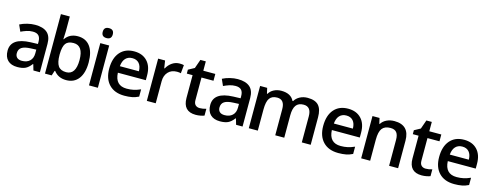

<svg xmlns="http://www.w3.org/2000/svg" viewBox="-23 -1058 4113 1606"><g transform="rotate(15 2034.0 -255.0)"><path d="M262 -1 247 -52H244Q218 -18 191.5 -6Q165 6 123 6Q69 6 39.5 -23Q10 -52 10 -106Q10 -217 178 -223L241 -225V-244Q241 -279 225 -296.5Q209 -314 174 -314Q146 -314 120.5 -305.5Q95 -297 72 -286L47 -342Q76 -357 111 -365.5Q146 -374 178 -374Q247 -374 282.5 -343.5Q318 -313 318 -247V-1ZM147 -54Q190 -54 215 -77.5Q240 -101 240 -144V-176L194 -174Q139 -172 114.5 -155.5Q90 -139 90 -105Q90 -81 104.5 -67.5Q119 -54 147 -54Z M548 -374Q617 -374 654 -325Q691 -276 691 -185Q691 -94 653 -44Q615 6 546 6Q477 6 439 -44H434L420 -1H362V-516H439V-393Q439 -388 438.5 -376.5Q438 -365 437.5 -353Q437 -341 436.5 -331Q436 -321 436 -319H439Q476 -374 548 -374ZM528 -310Q480 -310 460 -283Q440 -256 439 -190V-185Q439 -118 460 -88Q481 -58 529 -58Q612 -58 612 -185Q612 -310 528 -310Z M820 -1H743V-367H820ZM738 -464Q738 -507 782 -507Q825 -507 825 -464Q825 -421 782 -421Q738 -421 738 -464Z M1050 6Q965 6 917.5 -43.5Q870 -93 870 -181Q870 -272 914 -323Q958 -374 1036 -374Q1108 -374 1149.5 -330Q1191 -286 1191 -208V-166H949Q954 -56 1054 -56Q1086 -56 1113.5 -62Q1141 -68 1173 -82V-19Q1145 -5 1116 0.5Q1087 6 1050 6ZM1036 -315Q999 -315 977 -291.5Q955 -268 951 -223H1116Q1115 -268 1094 -291.5Q1073 -315 1036 -315Z M1428 -374Q1454 -374 1466 -370L1459 -298Q1446 -302 1425 -302Q1377 -302 1349 -271.5Q1321 -241 1321 -192V-1H1244V-367H1304L1314 -302H1318Q1336 -335 1365 -354.5Q1394 -374 1428 -374Z M1686 -57Q1713 -57 1742 -66V-7Q1730 -2 1709.5 2Q1689 6 1668 6Q1558 6 1558 -111V-308H1508V-342L1561 -371L1588 -448H1635V-367H1739V-308H1635V-112Q1635 -84 1649 -70.5Q1663 -57 1686 -57Z M2017 -1 2002 -52H1999Q1973 -18 1946.5 -6Q1920 6 1878 6Q1824 6 1794.5 -23Q1765 -52 1765 -106Q1765 -217 1933 -223L1996 -225V-244Q1996 -279 1980 -296.5Q1964 -314 1929 -314Q1901 -314 1875.5 -305.5Q1850 -297 1827 -286L1802 -342Q1831 -357 1866 -365.5Q1901 -374 1933 -374Q2002 -374 2037.5 -343.5Q2073 -313 2073 -247V-1ZM1902 -54Q1945 -54 1970 -77.5Q1995 -101 1995 -144V-176L1949 -174Q1894 -172 1869.5 -155.5Q1845 -139 1845 -105Q1845 -81 1859.5 -67.5Q1874 -54 1902 -54Z M2434 -1H2356V-227Q2356 -310 2291 -310Q2246 -310 2225.5 -281Q2205 -252 2205 -183V-1H2127V-367H2188L2199 -319H2203Q2218 -345 2246.5 -359.5Q2275 -374 2310 -374Q2393 -374 2421 -316H2426Q2442 -343 2471.5 -358.5Q2501 -374 2538 -374Q2604 -374 2633.5 -341Q2663 -308 2663 -239V-1H2586V-227Q2586 -310 2520 -310Q2475 -310 2454.5 -281.5Q2434 -253 2434 -195Z M2903 6Q2818 6 2770.5 -43.5Q2723 -93 2723 -181Q2723 -272 2767 -323Q2811 -374 2889 -374Q2961 -374 3002.5 -330Q3044 -286 3044 -208V-166H2802Q2807 -56 2907 -56Q2939 -56 2966.5 -62Q2994 -68 3026 -82V-19Q2998 -5 2969 0.5Q2940 6 2903 6ZM2889 -315Q2852 -315 2830 -291.5Q2808 -268 2804 -223H2969Q2968 -268 2947 -291.5Q2926 -315 2889 -315Z M3420 -1H3342V-226Q3342 -268 3325.5 -289Q3309 -310 3272 -310Q3223 -310 3200.5 -281Q3178 -252 3178 -183V-1H3100V-367H3161L3172 -319H3176Q3192 -345 3222 -359.5Q3252 -374 3289 -374Q3420 -374 3420 -239Z M3643 -57Q3670 -57 3699 -66V-7Q3687 -2 3666.5 2Q3646 6 3625 6Q3515 6 3515 -111V-308H3465V-342L3518 -371L3545 -448H3592V-367H3696V-308H3592V-112Q3592 -84 3606 -70.5Q3620 -57 3643 -57Z M3907 6Q3822 6 3774.5 -43.5Q3727 -93 3727 -181Q3727 -272 3771 -323Q3815 -374 3893 -374Q3965 -374 4006.5 -330Q4048 -286 4048 -208V-166H3806Q3811 -56 3911 -56Q3943 -56 3970.5 -62Q3998 -68 4030 -82V-19Q4002 -5 3973 0.5Q3944 6 3907 6ZM3893 -315Q3856 -315 3834 -291.5Q3812 -268 3808 -223H3973Q3972 -268 3951 -291.5Q3930 -315 3893 -315Z"/></g></svg>

Font: Shorif Bongobondhu UNICODE
Style: Bold
Weight: 700
Designer: Shorif Uddin Shishir, Shorif art & Design, e-mail : shorifart@gmail.com, facebook : Shorif2001
Foundry: Lipighor Font Foundry
Version: Designed By Shorif Uddin Shishir | Build By Niladri